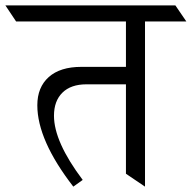

<svg xmlns="http://www.w3.org/2000/svg" viewBox="-80 -695 714 715"><path d="M460 -615V0L389 -48V-381H242Q184 -381 152.5 -350Q121 -319 121 -264Q121 -167 228 -25L193 0Q59 -173 59 -303Q59 -370 101.5 -408Q144 -446 223 -446H389V-615H-20L-60 -675H573L614 -615Z"/></svg>

Font: Halant
Style: Regular
Weight: 400
Designer: Hitesh Malaviya (Devanagari), Satya Rajpurohit (Latin)
Foundry: Indian Type Foundry
Version: Version 1.100;PS 1.0;hotconv 1.0.78;makeotf.lib2.5.61930; tt